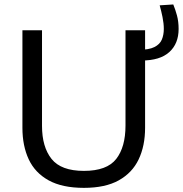

<svg xmlns="http://www.w3.org/2000/svg" viewBox="-20 -852 840 882"><path d="M365.5 11Q266 11 203.5 -23.5Q141 -58 112 -120Q83 -182 83 -265V-713H173V-274Q173 -177 216.8 -122Q260.5 -67 365.5 -67Q471 -67 513.8 -121.8Q556.5 -176.5 556.5 -275V-713H646.5V-265Q646.5 -182 617 -120Q587.5 -58 525.5 -23.5Q463.5 11 365.5 11ZM630.5 -574 614 -623Q664 -623 689.2 -635.8Q714.5 -648.5 723.5 -670.2Q732.5 -692 732.5 -719Q732.5 -744.5 726.5 -773.8Q720.5 -803 713.5 -827.5L776 -831.5Q785.5 -808.5 793 -780.8Q800.5 -753 800.5 -719Q800.5 -651.5 757.8 -612.8Q715 -574 630.5 -574Z"/></svg>

Font: Commissioner
Style: Regular
Weight: 400
Designer: Kostas Bartsokas
Foundry: Kostas Bartsokas
Version: Version 1.000; ttfautohint (v1.8.3)